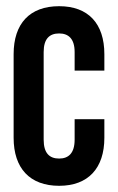

<svg xmlns="http://www.w3.org/2000/svg" viewBox="-20 -589 382 620"><path d="M317 -361V-414C317 -513 265 -569 171 -569C76 -569 24 -513 24 -414V-144C24 -46 76 11 171 11C265 11 317 -46 317 -144V-204H221V-138C221 -94 201 -77 171 -77C140 -77 121 -94 121 -138V-421C121 -464 140 -481 171 -481C201 -481 221 -464 221 -421V-361Z"/></svg>

Font: Modon Arabic
Style: Bold
Weight: 700
Designer: Ahmedzaza
Foundry: Ahmedzaza
Version: Version 2.010